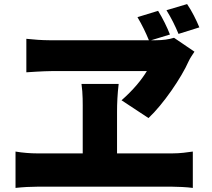

<svg xmlns="http://www.w3.org/2000/svg" viewBox="-20 -888 1040 940"><path d="M956 -754C941 -790 920 -833 896 -868L795 -838C819 -799 837 -763 854 -722ZM553 -137V-341C553 -380 555 -428 561 -477H379C386 -429 385 -380 385 -342V-137H163C130 -137 90 -140 56 -146V32C92 28 131 26 163 26H823C848 26 894 28 924 32V-146C897 -142 862 -137 823 -137ZM720 -691 812 -719C798 -755 777 -798 754 -835L653 -804C676 -765 693 -730 709 -691H222C188 -691 144 -694 109 -698V-534C109 -534 193 -540 234 -540H699C673 -497 633 -448 575 -397L707 -310C778 -376 868 -507 904 -589C911 -604 921 -618 932 -635L832 -703C806 -695 777 -691 744 -691Z"/></svg>

Font: Noto Sans CJK KR Black
Style: Regular
Weight: 900
Designer: Ryoko NISHIZUKA (kana & ideographs); Paul D. Hunt (Latin, Greek & Cyrillic); Wenlong ZHANG (bopomofo); Sandoll Communica
Foundry: Adobe Systems Incorporated
Version: Version 1.004;PS 1.004;hotconv 1.0.82;makeotf.lib2.5.63406